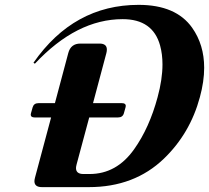

<svg xmlns="http://www.w3.org/2000/svg" viewBox="-20 -767 857 787"><path d="M151.9 0Q121.1 0 121.1 -24.4Q121.1 -29.8 123.5 -39.1L189.5 -285.6H122.1Q106 -285.6 106 -296.9Q106 -299.3 106.9 -302.7L113.8 -327.1Q118.7 -344.2 137.7 -344.2H205.1L259.8 -549.3Q270 -588.4 309.6 -588.4H387.7Q418 -588.4 418 -564Q418 -556.6 416 -549.3L361.3 -344.2H479.5Q495.6 -344.2 495.6 -333Q495.6 -330.6 494.6 -327.1L487.8 -302.7Q482.9 -285.6 463.9 -285.6H345.7L293.9 -92.8Q291.5 -83.5 291.5 -78.1Q291.5 -53.7 322.3 -53.7H347.2Q458 -53.7 529.8 -155.3Q592.3 -243.2 626 -368.7Q646 -442.4 646 -502.9Q646 -544.9 636.2 -580.6Q606.4 -688.5 482.9 -688.5Q293.9 -688.5 123 -505.9L117.2 -509.8Q282.2 -747.1 548.3 -747.1Q701.2 -747.1 767.6 -653.3Q816.9 -583.5 816.9 -489.3Q816.9 -433.1 799.3 -368.7Q759.3 -220.2 651.9 -116.7Q530.8 0 344.2 0Z"/></svg>

Font: Cursive Sans
Style: Bold
Weight: 700
Italic angle: -15°
Designer: Wojciech Kalinowski "wmk69" (wmk69@o2.pl)
Foundry: Wojciech Kalinowski "wmk69" (wmk69@o2.pl)
Version: Wersja 3.1.0; 2022-02-18